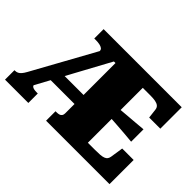

<svg xmlns="http://www.w3.org/2000/svg" viewBox="-127 -1002 1293 1293"><g transform="rotate(45 519.5 -355.0)"><path d="M233 -301H471L475 -215H207ZM682 -404Q719 -408 756 -410.5Q793 -413 830 -416.5Q867 -420 904 -423V-305Q868 -309 831.5 -311.5Q795 -314 757.5 -317Q720 -320 682 -322ZM399 0V-90H409Q423 -90 433 -93Q443 -96 449 -104Q455 -112 455 -126V-605H440L171 -110Q171 -105 176.5 -100Q182 -95 193 -92.5Q204 -90 221 -90H230V0H8V-90H13Q26 -90 36.5 -95Q47 -100 57 -111.5Q67 -123 78 -143L323 -587Q323 -600 314 -607Q305 -614 289 -617.5Q273 -621 251 -621H237V-710H981V-506H875L867 -573Q865 -591 853.5 -600.5Q842 -610 822.5 -613.5Q803 -617 777 -617H703V-94H770Q799 -94 819 -95.5Q839 -97 852 -102Q865 -107 871.5 -116Q878 -125 880 -138L894 -230H1003V0Z"/></g></svg>

Font: Roboto Serif Black
Style: Regular
Weight: 900
Designer: Greg Gazdowicz
Foundry: Commercial Type
Version: Version 1.008